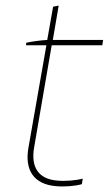

<svg xmlns="http://www.w3.org/2000/svg" viewBox="-20 -663 389 687"><path d="M179 3C210 6 248 3 273 -4L276 -24C251 -17 213 -14 183 -17C118 -23 90 -64 102 -135L165 -501H346L349 -520H169L190 -643L170 -639L149 -520C126 -519 91 -514 74 -510L73 -501H146L82 -136C67 -53 102 -4 179 3Z"/></svg>

Font: Fixel Text 20240404 Thin
Style: Italic
Weight: 100
Width: 4
Italic angle: -10°
Designer: AlfaBravo + MacPaw
Foundry: Kyrylo Tkachov, Marchela Mozhyna, Serhii Makarenko, Maria Weinstein, Zakhar Kryvoshyya
Version: Version 1.211;Glyphs 3.2 (3225)